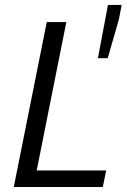

<svg xmlns="http://www.w3.org/2000/svg" viewBox="-20 -744 504 764"><path d="M34.8 0 166.1 -656.3H244L126 -65.7H402.5L389.1 0ZM369.6 -512.3 409.6 -724.4H464.1L453.1 -666.8L408.5 -512.3Z"/></svg>

Font: Source Sans Variable
Style: Italic
Weight: 200
Italic angle: -11°
Designer: Paul D. Hunt
Foundry: Adobe Systems Incorporated
Version: Version 3.006;hotconv 1.0.111;makeotfexe 2.5.65597